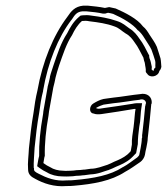

<svg xmlns="http://www.w3.org/2000/svg" viewBox="-20 -648 589 677"><path d="M104 -290C102 -276 100 -262 98 -249C91 -210 86 -164 82 -125C81 -100 77 -74 79 -51C79 -32 91 -24 105 -17C132 -2 170 12 215 8C224 8 232 8 240 7C310 1 372 -10 421 -42C440 -52 457 -65 475 -77C482 -82 489 -92 491 -102C492 -110 494 -118 496 -127C498 -139 501 -150 501 -162C502 -168 502 -173 503 -179C507 -212 510 -244 513 -277C513 -279 513 -281 515 -284C517 -306 499 -322 473 -316C450 -314 404 -306 381 -304C369 -302 356 -301 345 -299C331 -296 319 -289 309 -283C295 -275 293 -251 308 -248C311 -248 312 -247 315 -246C325 -244 334 -245 346 -247C376 -251 418 -258 448 -263C451 -264 455 -264 458 -264C455 -249 455 -233 453 -218L451 -200C448 -179 444 -157 445 -138L441 -115C436 -110 434 -107 429 -103C416 -92 398 -84 383 -78C375 -74 367 -70 359 -67C342 -62 322 -53 300 -53L279 -50H276C268 -49 259 -48 250 -48C243 -47 236 -46 229 -46C220 -46 212 -45 203 -46C186 -46 168 -51 158 -58C149 -62 141 -67 133 -73L135 -85C136 -89 136 -94 138 -98C137 -140 142 -191 151 -240C152 -245 152 -251 153 -256L168 -340C171 -352 174 -363 176 -375C179 -387 183 -401 188 -416C202 -456 214 -494 234 -524C243 -543 254 -561 269 -574C279 -575 286 -575 295 -573C328 -569 356 -565 383 -555C401 -549 407 -540 423 -530C438 -522 447 -510 455 -498C467 -483 476 -462 486 -444C486 -440 488 -437 488 -434C492 -425 491 -419 493 -411C493 -408 494 -406 494 -404V-399C493 -394 496 -391 499 -388C508 -372 538 -377 542 -398C546 -402 548 -407 549 -412C548 -422 548 -432 546 -442C542 -454 538 -469 533 -483C526 -499 516 -512 507 -526C501 -536 494 -547 484 -555C464 -582 422 -603 388 -618C380 -620 373 -621 365 -623L350 -620C331 -624 310 -626 290 -628H273C244 -625 231 -609 217 -588C168 -523 130 -431 112 -329C109 -316 106 -303 104 -290ZM124 -290C126 -303 129 -315 132 -327V-328V-329C149 -428 185 -517 232 -578L233 -579C245 -598 252 -606 270 -608H285C307 -606 325 -604 343 -600H347H351C355 -601 359 -603 361 -603C368 -602 375 -600 379 -599C413 -584 449 -563 466 -541L468 -540L469 -539C476 -533 483 -524 489 -514C498 -499 508 -486 514 -473C519 -460 524 -444 527 -434C529 -427 527 -420 528 -410L523 -405L522 -399C520 -398 519 -399 518 -400L516 -402L514 -404L515 -406C516 -415 514 -415 514 -418C513 -424 511 -434 507 -443C506 -445 507 -447 506 -449V-453L504 -456C495 -473 485 -495 472 -511C464 -523 453 -538 436 -548C423 -557 414 -567 392 -574C364 -584 333 -589 302 -593C291 -595 282 -595 271 -594L264 -593L258 -588C238 -571 226 -549 217 -531C194 -496 183 -459 169 -419C164 -403 159 -390 156 -377V-376V-375C154 -364 151 -354 148 -342V-341L133 -256C132 -249 132 -243 131 -240C122 -191 117 -139 118 -98C116 -92 116 -88 115 -85L111 -62L119 -56C127 -50 137 -44 146 -40C160 -31 181 -26 199 -26C211 -25 219 -26 226 -26C234 -26 242 -27 248 -28C259 -28 266 -29 273 -30H276L298 -33C327 -34 346 -44 361 -48H362L364 -49C372 -52 381 -56 389 -60C406 -67 425 -75 441 -89C447 -94 451 -99 455 -103L460 -108L466 -140V-142C466 -158 468 -179 471 -201L474 -219C476 -236 476 -252 478 -264L481 -284H461C459 -284 450 -283 447 -282C416 -277 376 -271 346 -267C334 -265 329 -264 324 -265C322 -266 318 -267 318 -267C328 -273 338 -277 345 -279C355 -281 369 -282 380 -284C405 -286 450 -294 471 -296H472L474 -297C488 -300 494 -292 495 -285C493 -279 493 -279 493 -277V-276L492 -275C489 -243 486 -210 482 -178C480 -168 482 -166 481 -162L480 -160V-159C480 -149 478 -139 476 -127C475 -120 473 -112 471 -102C471 -100 466 -95 464 -93C445 -80 431 -68 414 -59H413L412 -58C369 -30 311 -19 241 -13C234 -12 227 -12 218 -12H217H216C176 -8 144 -21 117 -35C103 -42 99 -45 100 -54V-55L99 -56C98 -76 101 -102 102 -127C106 -167 111 -211 118 -249C120 -263 122 -277 124 -290Z"/></svg>

Font: Scribbler
Style: ClrIta
Weight: 400
Designer: Mew Too
Foundry: Cannot Into Space Fonts
Version: Version 1.001